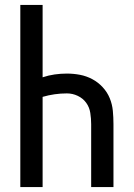

<svg xmlns="http://www.w3.org/2000/svg" viewBox="-20 -755 540 775"><path d="M62 0V-735H152V-443Q176 -451 200.5 -454.5Q225 -458 250 -458Q277 -458 303 -453Q329 -448 352.5 -435.5Q376 -423 394.5 -403Q413 -383 423 -358.5Q433 -334 435.5 -307.5Q438 -281 438 -254V0H348V-254Q348 -276 344.5 -299Q341 -322 328 -340Q315 -358 294 -368Q273 -378 250 -378Q225 -378 200.5 -374.5Q176 -371 152 -364V0Z"/></svg>

Font: Iosevka Bendy Medium
Style: Regular
Weight: 500
Monospace: yes
Designer: Belleve Invis
Foundry: Belleve Invis
Version: Version 30.1.2